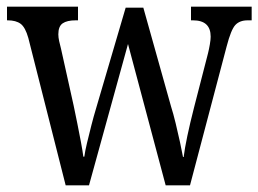

<svg xmlns="http://www.w3.org/2000/svg" viewBox="-20 -556 775 576"><path d="M65 -442Q56 -474 42 -484.5Q28 -495 3 -495H1V-536H214V-495H207Q181 -495 168 -486Q155 -477 155 -453Q155 -444 157.5 -432.5Q160 -421 163 -410L201 -239Q206 -215 212 -185.5Q218 -156 223 -129Q228 -102 230 -86H233Q235 -102 241 -127Q247 -152 254 -179.5Q261 -207 268 -230L357 -533H410L493 -237Q500 -215 507 -186Q514 -157 520 -129.5Q526 -102 529 -85H531Q534 -110 542 -148Q550 -186 562 -233L604 -396Q607 -408 609.5 -422.5Q612 -437 612 -446Q612 -495 559 -495H553V-536H735V-495H723Q699 -495 686 -481Q673 -467 660 -417L550 0H477L364 -424L247 0H177Z"/></svg>

Font: Noto Serif Sinhala Condensed
Style: Regular
Weight: 400
Width: 3
Designer: Jelle Bosma - Monotype Design Team
Foundry: Monotype Imaging Inc.
Version: Version 2.007; ttfautohint (v1.8.4.7-5d5b)